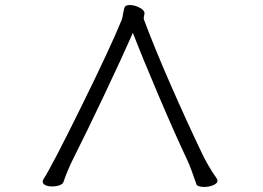

<svg xmlns="http://www.w3.org/2000/svg" viewBox="-20 -731 1040 760"><path d="M268 -99Q258 -79 248 -55Q238 -31 231 -10Q228 -2 215 2.5Q202 7 186 7Q171 7 160 2Q149 -3 149 -12Q149 -18 153 -23Q188 -78 303.5 -312.5Q419 -547 462 -653Q465 -661 467 -676Q471 -700 475 -705Q480 -711 494 -711Q511 -711 529 -702.5Q547 -694 551 -684L552 -680Q552 -675 550.5 -670Q549 -665 549 -660Q549 -655 550 -653Q591 -543 653.5 -400Q716 -257 779 -125Q787 -107 804 -77.5Q821 -48 837 -26Q841 -18 841 -16Q841 -5 824 2Q807 9 788 9Q776 9 767 6Q758 3 757 -3Q737 -63 721 -98Q671 -204 607 -354.5Q543 -505 506 -601Q466 -510 394.5 -359Q323 -208 268 -99Z"/></svg>

Font: Iansui
Style: Regular
Weight: 400
Designer: But Ko / Fontworks Inc.
Foundry: zi-hi.com / Fontworks Inc.
Version: Version 1.002